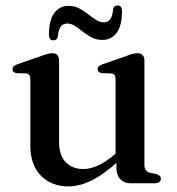

<svg xmlns="http://www.w3.org/2000/svg" viewBox="-20 -670 646 702"><path d="M405.5 -57.5V-90.5L402.5 -93V-379.5Q402.5 -390.5 399 -395.5Q395.5 -400.5 386.5 -401.5L352.5 -402.5Q344 -404 340.5 -407.5Q337 -411 337 -417Q337 -423 341.2 -427.2Q345.5 -431.5 356.5 -435.5L440 -464.5Q455.5 -470.5 465.2 -473Q475 -475.5 482.5 -475.5Q495 -475.5 501.5 -468.5Q508 -461.5 508 -449.5V-68.5Q508 -55 513 -48.2Q518 -41.5 527.5 -38.5L550.5 -34Q559.5 -31 563.8 -27Q568 -23 568 -16.5Q568 -9 562.5 -4.5Q557 0 545 0H456.5Q433.5 0 419.5 -15.2Q405.5 -30.5 405.5 -57.5ZM91 -136V-379.5Q91 -390.5 87.2 -395.5Q83.5 -400.5 75 -401.5L41 -402.5Q32.5 -404 29 -407.5Q25.5 -411 25.5 -417Q25.5 -423 29.5 -427.2Q33.5 -431.5 44.5 -435.5L128.5 -464.5Q144.5 -470.5 154 -473Q163.5 -475.5 170.5 -475.5Q183.5 -475.5 189.8 -468.5Q196 -461.5 196 -449.5V-152Q196 -101.5 220.5 -76.8Q245 -52 285 -52Q310 -52 338.5 -65Q367 -78 399.5 -105.5L421 -124L440.5 -104.5L418.5 -85.5Q359.5 -32 315 -10.2Q270.5 11.5 230 11.5Q167.5 11.5 129.2 -28.2Q91 -68 91 -136ZM354 -524Q333 -524 315.5 -533Q298 -542 283 -554Q268 -566 254.2 -575Q240.5 -584 226 -584Q210 -584 201.8 -572.2Q193.5 -560.5 191.5 -536.5Q188.5 -522.5 175 -522.5Q159 -522.5 159 -543.5Q159 -596 178.2 -622.2Q197.5 -648.5 231 -648.5Q252.5 -648.5 269.8 -639.2Q287 -630 302 -618.2Q317 -606.5 330.8 -597.5Q344.5 -588.5 359.5 -588.5Q375.5 -588.5 383.5 -600.5Q391.5 -612.5 393.5 -636Q396 -650 410 -650Q426 -650 426 -629Q426 -576.5 406.8 -550.2Q387.5 -524 354 -524Z"/></svg>

Font: Fraunces 16pt
Style: Regular
Weight: 400
Version: Version 1.000;[b76b70a41]